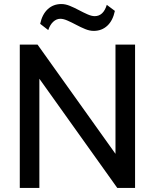

<svg xmlns="http://www.w3.org/2000/svg" viewBox="-20 -931 766 951"><path d="M552 -710H649V0H561L175 -541V0H78V-710H166L552 -169ZM444 -778Q424 -778 402 -787Q380 -796 357.5 -808Q335 -820 314.5 -829Q294 -838 279 -838Q260 -838 244 -823.5Q228 -809 219 -782L179 -813Q189 -860 216.5 -885.5Q244 -911 284 -911Q304 -911 326 -902Q348 -893 370.5 -881Q393 -869 413.5 -860Q434 -851 449 -851Q492 -851 509 -907L549 -877Q539 -829 511.5 -803.5Q484 -778 444 -778Z"/></svg>

Font: Livvic Medium
Style: Regular
Weight: 500
Designer: Jacques Le Bailly, Baron von Fonthausen
Version: Version 1.001; ttfautohint (v1.8.2)